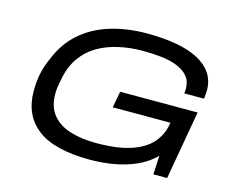

<svg xmlns="http://www.w3.org/2000/svg" viewBox="-99 -843 1213 998"><g transform="rotate(15 507.5 -343.5)"><path d="M458 12Q267 12 175.5 -57.5Q84 -127 84 -259Q84 -312 94 -357Q104 -402 123 -441Q157 -527 221.5 -584.5Q286 -642 376.5 -670.5Q467 -699 577 -699Q665 -699 734.5 -686.5Q804 -674 852.5 -648.5Q901 -623 927 -584.5Q953 -546 953 -493Q953 -482 952 -470.5Q951 -459 949 -448H843Q844 -455 844.5 -462Q845 -469 845 -474Q845 -514 823.5 -539.5Q802 -565 765 -580Q728 -595 680.5 -600.5Q633 -606 580 -606Q513 -606 451 -592.5Q389 -579 338.5 -549.5Q288 -520 254 -472Q220 -424 207 -356Q204 -340 201.5 -327Q199 -314 198 -304.5Q197 -295 196.5 -287.5Q196 -280 196 -273Q196 -204 230 -161.5Q264 -119 325 -99.5Q386 -80 466 -80Q580 -80 652.5 -104Q725 -128 763 -171Q801 -214 811 -270L813 -282H503L519 -370H936L871 0H797L802 -101Q761 -60 705.5 -35Q650 -10 587 1Q524 12 458 12Z"/></g></svg>

Font: Archivo Expanded
Style: Italic
Weight: 400
Width: 7
Italic angle: -10°
Designer: Hector Gatti
Foundry: Omnibus-Type
Version: Version 2.001